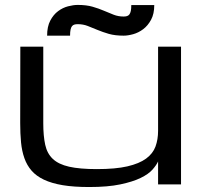

<svg xmlns="http://www.w3.org/2000/svg" viewBox="-20 -753 822 784"><path d="M297.4 -654.3Q319.3 -654.3 338.1 -647Q356.9 -639.6 377.9 -630.9Q398.9 -622.1 424.3 -614.7Q449.7 -607.4 484.9 -607.4Q502.4 -607.4 524.2 -613.5Q545.9 -619.6 564.9 -634Q584 -648.4 596.9 -672.4Q609.9 -696.3 609.9 -732.4H516.1Q516.1 -717.8 514.2 -708.5Q512.2 -699.2 508.3 -694.1Q504.4 -689 498.5 -687.3Q492.7 -685.5 484.9 -685.5Q462.9 -685.5 444.1 -692.9Q425.3 -700.2 404.3 -709.2Q383.3 -718.3 357.9 -725.6Q332.5 -732.9 297.4 -732.9Q279.8 -732.9 258.1 -727.3Q236.3 -721.7 217.3 -707.5Q198.2 -693.4 185.3 -668.9Q172.4 -644.5 172.4 -607.4H266.1Q266.1 -622.6 268.1 -631.8Q270 -641.1 273.9 -646Q277.8 -650.9 283.7 -652.6Q289.6 -654.3 297.4 -654.3ZM156.7 -562.5V-250Q156.7 -197.8 164.6 -161.9Q172.4 -126 195.8 -104Q219.2 -82 262.2 -72.3Q305.2 -62.5 375.5 -62.5Q451.7 -62.5 500.2 -73.7Q548.8 -85 576.7 -105.5Q604.5 -126 615 -154.8Q625.5 -183.6 625.5 -218.8V-562.5H719.2V0H625.5V-93.8Q618.7 -78.6 602.5 -60.3Q586.4 -42 554.2 -26.4Q522 -10.7 470.9 0Q419.9 10.7 344.2 10.7Q281.2 10.7 236.1 3.2Q190.9 -4.4 159.4 -19.3Q127.9 -34.2 108.9 -56.2Q89.8 -78.1 79.6 -107.2Q69.3 -136.2 65.9 -171.9Q62.5 -207.5 62.5 -250L63 -562.5Z"/></svg>

Font: Michroma
Style: Regular
Weight: 400
Version: Version 1.000